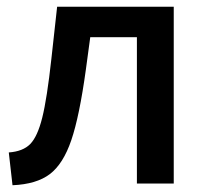

<svg xmlns="http://www.w3.org/2000/svg" viewBox="-20 -543 602 568"><path d="M17 5 6 -92Q48 -95 69.5 -117Q91 -139 105 -195Q119 -251 132 -369L149 -523H494V0H385V-433H247L234 -337Q215 -199 191 -128.5Q167 -58 127.5 -28Q88 2 17 5Z"/></svg>

Font: Raleway
Style: Regular
Weight: 600
Designer: Matt McInerney, Pablo Impallari, Rodrigo Fuenzalida
Foundry: Matt McInerney, Pablo Impallari, Rodrigo Fuenzalida
Version: Version 1.000;PS 001.001;hotconv 1.0.56; ttfautohint (v1.5)